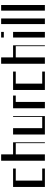

<svg xmlns="http://www.w3.org/2000/svg" viewBox="1288 -2112 824 3441"><g transform="rotate(-90 1700.5 -392.0)"><path d="M70 -570H400V-522H183.8V-48H400V0H70Z M540 -784H653.8V-570H870V0H855V-522H653.8V0H540Z M1010 -570H1123.8V-48H1325V-570H1340V0H1010Z M1480 -570H1708V-522H1593.8V0H1480Z M1808 -570H2138V-522H1921.8V-48H2138V0H1808Z M2278 -784H2391.8V-570H2608V0H2593V-522H2391.8V0H2278Z M2748 -570H2848.6V0H2748ZM2748 -784H2848.6V-736H2748Z M2989 -784H3089.6V0H2989Z M3230 -784H3330.6V0H3230Z"/></g></svg>

Font: Facade Sud
Style: Regular
Weight: 100
Designer: Éléonore Fines
Foundry: Velvetyne Type Foundry
Version: Version 1.001;Glyphs 3.2 (3202)